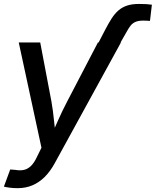

<svg xmlns="http://www.w3.org/2000/svg" viewBox="-32 -752 794 978"><path d="M470.2 -535.6 504.9 -602.5Q521 -633.3 536.4 -657.5Q551.8 -681.6 570.6 -698.2Q589.4 -714.8 614.7 -723.4Q640.1 -731.9 675.8 -731.9Q696.8 -731.9 713.4 -731Q730 -730 741.7 -728L731.9 -645.5Q723.6 -646.5 713.6 -646.7Q703.6 -647 697.8 -647Q672.9 -647 658 -640.4Q643.1 -633.8 633.5 -621.8Q624 -609.9 614.7 -592.8L582 -535.6ZM-12.2 198.7 20 111.3 45.9 113.3Q69.8 117.7 89.4 113.5Q108.9 109.4 125.5 93.5Q142.1 77.6 155.8 47.9L179.2 0.5L63.5 -535.6H172.9L230 -234.9Q238.3 -187 242.9 -139.6Q247.6 -92.3 253.4 -44.9H222.2Q243.2 -92.3 264.2 -139.9Q285.2 -187.5 310.1 -234.9L466.8 -535.6H584L246.1 80.6Q223.6 121.6 195.3 149.7Q167 177.7 132.8 192.1Q98.6 206.5 57.6 206.5Q36.6 206.5 18.1 204.1Q-0.5 201.7 -12.2 198.7Z"/></svg>

Font: Inter 20pt Medium
Style: Italic
Weight: 500
Italic angle: -9.3988°
Version: Version 4.001;git-66647c0bb